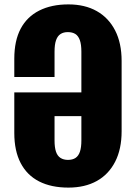

<svg xmlns="http://www.w3.org/2000/svg" viewBox="-20 -841 622 873"><path d="M291 12Q213 12 158 -16Q103 -44 74 -99.5Q45 -155 45 -236V-421H350V-606Q350 -639 343 -658.5Q336 -678 322.5 -686.5Q309 -695 288 -695Q269 -695 255.5 -686.5Q242 -678 235 -658.5Q228 -639 228 -606V-491H45V-574Q45 -656 74 -710.5Q103 -765 158.5 -793Q214 -821 291 -821Q366 -821 420 -790.5Q474 -760 503.5 -702.5Q533 -645 533 -564V-244Q533 -163 503.5 -105.5Q474 -48 420 -18Q366 12 291 12ZM289 -114Q310 -114 323.5 -123Q337 -132 343.5 -151.5Q350 -171 350 -202V-313H228V-202Q228 -171 234.5 -151.5Q241 -132 255 -123Q269 -114 289 -114Z"/></svg>

Font: Oswald
Style: Bold
Weight: 700
Designer: Vernon Adams
Foundry: Vernon Adams
Version: Version 4.103;gftools[0.9.33.dev8+g029e19f]